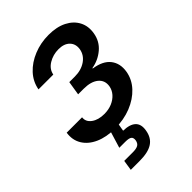

<svg xmlns="http://www.w3.org/2000/svg" viewBox="-221 -642 940 940"><g transform="rotate(-45 249.0 -172.0)"><path d="M202.1 6.8Q142.6 6.8 99.1 -12.7Q55.7 -32.2 34.7 -66.9Q13.7 -101.6 20.5 -146.5H127Q123.5 -117.7 149.2 -99.1Q174.8 -80.6 215.8 -80.6Q245.6 -80.6 269.8 -90.8Q293.9 -101.1 309.6 -118.9Q325.2 -136.7 329.1 -159.2Q335 -195.8 308.3 -217.8Q281.7 -239.7 231.4 -239.7H192.9L204.6 -312.5H243.2Q287.1 -312.5 318.1 -333.7Q349.1 -355 355 -390.1Q359.9 -422.9 339.8 -443.4Q319.8 -463.9 281.2 -463.9Q243.2 -463.9 212.2 -445.1Q181.2 -426.3 175.3 -394H72.8Q81.1 -439.9 113 -474.4Q145 -508.8 193.1 -528.3Q241.2 -547.9 296.4 -547.9Q352.5 -547.9 391.4 -528.1Q430.2 -508.3 448 -474.1Q465.8 -439.9 458.5 -396.5Q450.7 -349.1 415.3 -319.1Q379.9 -289.1 333.5 -281.2L333 -278.3Q393.6 -269.5 420.2 -235.4Q446.8 -201.2 438.5 -150.4Q430.7 -104.5 397.7 -69.1Q364.7 -33.7 314 -13.4Q263.2 6.8 202.1 6.8ZM113.8 204.1 122.1 150.4H181.2Q206.5 150.4 218.3 143.3Q230 136.2 232.9 119.1Q235.4 102.5 226.6 95.2Q217.8 87.9 191.4 87.9H150.4L184.1 -22.9H233.9L230 0L222.7 42Q268.1 43 288.6 62.3Q309.1 81.5 302.7 119.6Q295.9 163.6 265.1 183.8Q234.4 204.1 174.8 204.1Z"/></g></svg>

Font: Inter 17pt Medium
Style: Italic
Weight: 500
Italic angle: -9.3988°
Version: Version 4.001;git-66647c0bb